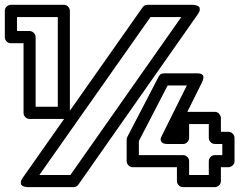

<svg xmlns="http://www.w3.org/2000/svg" viewBox="-56 -746 988 791"><path d="M-36.1 -592.8V-701.2Q-36.1 -711.9 -28.3 -719Q-20.5 -726.1 -11.2 -726.1H207Q217.8 -726.1 224.9 -718.3Q231.9 -710.4 231.9 -701.2V-280.8Q231.9 -270 224.1 -262.9Q216.3 -255.9 207 -255.9H65.9Q55.2 -255.9 48.1 -263.7Q41 -271.5 41 -280.8V-567.9H-11.2Q-22 -567.9 -29.1 -575.7Q-36.1 -583.5 -36.1 -592.8ZM14.2 -618.2H65.9Q75.2 -618.2 83 -610.8Q90.8 -603.5 90.8 -592.8V-306.2H182.1V-675.8H14.2ZM38.1 -14.2 530.8 -714.8Q538.6 -726.1 550.8 -726.1H738.8Q740.7 -726.1 743.9 -725.8Q747.1 -725.6 753.7 -723.6Q760.3 -721.7 763.9 -718Q767.6 -714.4 767.1 -706.3Q766.6 -698.2 758.8 -687L267.1 14.2Q259.3 24.9 247.1 24.9H58.1Q56.2 24.9 53 24.7Q49.8 24.4 43.2 22.5Q36.6 20.5 33 16.8Q29.3 13.2 29.8 5.1Q30.3 -2.9 38.1 -14.2ZM106 -24.9H233.9L690.9 -675.8H564ZM465.8 -82V-170.9Q465.8 -177.7 469.2 -183.1L598.1 -431.2Q604.5 -443.8 620.1 -443.8H754.9Q755.9 -443.8 757.3 -443.8Q758.8 -443.8 762.7 -443.6Q766.6 -443.4 770 -442.4Q773.4 -441.4 776.6 -439Q779.8 -436.5 781.2 -432.9Q782.7 -429.2 781.7 -422.9Q780.8 -416.5 776.9 -408.2L715.8 -285.2H829.1Q839.8 -285.2 846.9 -277.1Q854 -269 854 -259.8V-203.1H884.8Q895.5 -203.1 902.8 -195.3Q910.2 -187.5 910.2 -178.2V-82Q910.2 -71.3 902.1 -64.2Q894 -57.1 884.8 -57.1H854V0Q854 10.7 846.2 17.8Q838.4 24.9 829.1 24.9H698.2Q687.5 24.9 680.2 17.1Q672.9 9.3 672.9 0V-57.1H491.2Q480.5 -57.1 473.1 -64.9Q465.8 -72.8 465.8 -82ZM516.1 -106.9H698.2Q707.5 -106.9 715.3 -99.9Q723.1 -92.8 723.1 -82V-24.9H804.2V-82Q804.2 -91.3 811.3 -99.1Q818.4 -106.9 829.1 -106.9H859.9V-152.8H829.1Q819.8 -152.8 812 -160.2Q804.2 -167.5 804.2 -178.2V-234.9H723.1V-178.2Q723.1 -168.9 716.1 -160.9Q709 -152.8 698.2 -152.8H633.8Q614.3 -152.8 608.9 -161.9Q603.5 -170.9 607.4 -179.7L611.8 -189L713.9 -394H634.8L516.1 -165Z"/></svg>

Font: Trueno ExtraBold Outline
Style: Regular
Weight: 800
Width: 6
Designer: Julieta Ulanovsky
Foundry: Julieta Ulanovsky
Version: Version 3.001b | FøM Fix